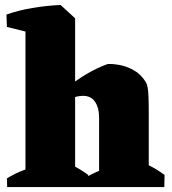

<svg xmlns="http://www.w3.org/2000/svg" viewBox="-20 -757 697 777"><path d="M83 0V-679L225 -737L284 -683V0ZM381 0V-281Q381 -322 363.5 -346.5Q346 -371 311 -369Q288 -368 262.5 -356.5Q237 -345 212 -328.5Q187 -312 163 -294L162 -315Q202 -360 244.5 -396Q287 -432 330.5 -457.5Q374 -483 416 -498Q436 -499 464 -494Q492 -489 521 -473Q550 -457 570 -425Q575 -417 577.5 -403Q580 -389 581 -364Q582 -339 582 -294V0ZM8 -648 6 -698Q54 -715 109.5 -724.5Q165 -734 225 -737L220 -651L133 -617ZM9 0 8 -35Q40 -55 74.5 -68Q109 -81 140 -88L132 0ZM173 0 206 -115Q239 -105 272.5 -88.5Q306 -72 337 -49L336 0ZM322 0 321 -35Q353 -55 387.5 -68Q422 -81 453 -88L445 0ZM482 0 515 -115Q548 -105 581.5 -88.5Q615 -72 646 -49L645 0Z"/></svg>

Font: Eczar ExtraBold
Style: Regular
Weight: 800
Designer: Vaibhav Singh
Foundry: Rosetta Type Foundry
Version: Version 2.000